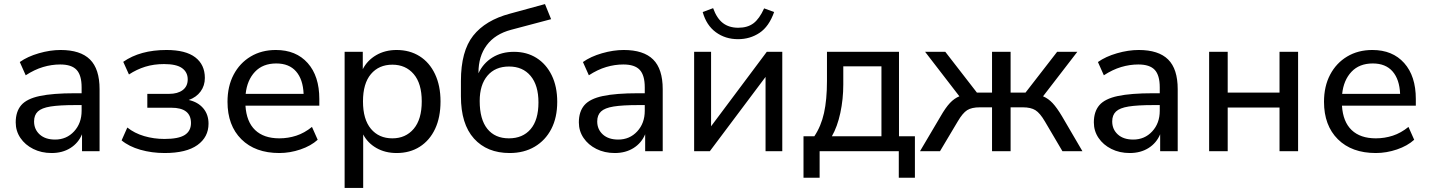

<svg xmlns="http://www.w3.org/2000/svg" viewBox="-20 -741 7005 941"><path d="M233 9Q183 9 143 -11Q103 -31 80 -65Q57 -99 57 -141Q57 -194 84 -225.5Q111 -257 175 -270.5Q239 -284 347 -284H380V-313Q380 -372 355.5 -398.5Q331 -425 275 -425Q233 -425 191 -412.5Q149 -400 106 -372L77 -437Q115 -464 170.5 -480Q226 -496 277 -496Q374 -496 421 -449.5Q468 -403 468 -304V0H382V-83Q364 -40 325 -15.5Q286 9 233 9ZM250 -57Q306 -57 343 -97Q380 -137 380 -198V-226H349Q271 -226 227.5 -219Q184 -212 165.5 -194.5Q147 -177 147 -146Q147 -107 174.5 -82Q202 -57 250 -57Z M787 9Q724 9 668 -7Q612 -23 576 -53L604 -116Q639 -88 686.5 -74Q734 -60 786 -60Q855 -60 885.5 -79.5Q916 -99 916 -138Q916 -213 820 -213H702V-281H809Q851 -281 875.5 -299.5Q900 -318 900 -352Q900 -387 872.5 -407Q845 -427 784 -427Q734 -427 692 -414Q650 -401 612 -376L584 -438Q667 -496 796 -496Q890 -496 937 -460Q984 -424 984 -359Q984 -321 963 -292.5Q942 -264 905 -251Q950 -241 976 -210.5Q1002 -180 1002 -135Q1002 -69 947.5 -30Q893 9 787 9Z M1349 9Q1231 9 1163 -58.5Q1095 -126 1095 -242Q1095 -318 1125 -375Q1155 -432 1208.5 -464Q1262 -496 1332 -496Q1431 -496 1488 -432Q1545 -368 1545 -256V-223H1183Q1188 -144 1230.5 -103.5Q1273 -63 1349 -63Q1392 -63 1432 -76Q1472 -89 1509 -119L1537 -56Q1504 -26 1452.5 -8.5Q1401 9 1349 9ZM1334 -430Q1268 -430 1229.5 -389Q1191 -348 1184 -281H1468Q1465 -352 1431 -391Q1397 -430 1334 -430Z M1669 180V-487H1758V-402Q1780 -445 1823.5 -470.5Q1867 -496 1924 -496Q1988 -496 2036.5 -465.5Q2085 -435 2112 -378Q2139 -321 2139 -244Q2139 -166 2112.5 -109.5Q2086 -53 2037.5 -22Q1989 9 1924 9Q1868 9 1825 -15.5Q1782 -40 1760 -82V180ZM1903 -63Q1968 -63 2007.5 -109.5Q2047 -156 2047 -244Q2047 -332 2007.5 -378Q1968 -424 1903 -424Q1837 -424 1798 -378Q1759 -332 1759 -244Q1759 -156 1798 -109.5Q1837 -63 1903 -63Z M2478 9Q2367 9 2303 -62Q2239 -133 2239 -269V-344Q2239 -490 2299 -566Q2359 -642 2479 -674L2651 -721L2681 -647L2485 -595Q2406 -574 2365.5 -519.5Q2325 -465 2325 -385V-382Q2348 -431 2393 -459Q2438 -487 2499 -487Q2562 -487 2609.5 -457Q2657 -427 2684 -372Q2711 -317 2711 -242Q2711 -165 2682 -109Q2653 -53 2600.5 -22Q2548 9 2478 9ZM2474 -63Q2542 -63 2580.5 -108Q2619 -153 2619 -239Q2619 -323 2580.5 -369Q2542 -415 2475 -415Q2407 -415 2369 -370Q2331 -325 2331 -246Q2331 -156 2368.5 -109.5Q2406 -63 2474 -63Z M2993 9Q2943 9 2903 -11Q2863 -31 2840 -65Q2817 -99 2817 -141Q2817 -194 2844 -225.5Q2871 -257 2935 -270.5Q2999 -284 3107 -284H3140V-313Q3140 -372 3115.5 -398.5Q3091 -425 3035 -425Q2993 -425 2951 -412.5Q2909 -400 2866 -372L2837 -437Q2875 -464 2930.5 -480Q2986 -496 3037 -496Q3134 -496 3181 -449.5Q3228 -403 3228 -304V0H3142V-83Q3124 -40 3085 -15.5Q3046 9 2993 9ZM3010 -57Q3066 -57 3103 -97Q3140 -137 3140 -198V-226H3109Q3031 -226 2987.5 -219Q2944 -212 2925.5 -194.5Q2907 -177 2907 -146Q2907 -107 2934.5 -82Q2962 -57 3010 -57Z M3382 0V-487H3465V-122L3738 -487H3814V0H3732V-364L3459 0ZM3597 -549Q3535 -549 3488.5 -583Q3442 -617 3424 -682L3475 -701Q3493 -651 3523 -628Q3553 -605 3598 -605Q3644 -605 3673 -627Q3702 -649 3725 -700L3774 -682Q3749 -611 3702.5 -580Q3656 -549 3597 -549Z M3918 130V-73H3971Q4004 -122 4018.5 -187Q4033 -252 4033 -344V-487H4386V-73H4464V130H4385V0H3997V130ZM4057 -73H4300V-416H4113V-327Q4113 -255 4098.5 -187.5Q4084 -120 4057 -73Z M4489 0 4590 -171Q4614 -213 4635.5 -236Q4657 -259 4682 -269L4514 -487H4613L4768 -287H4842V-487H4933V-287H5006L5161 -487H5260L5092 -269Q5118 -258 5139 -235.5Q5160 -213 5185 -171L5285 0H5187L5101 -146Q5077 -187 5054.5 -201Q5032 -215 4993 -215H4933V0H4842V-215H4782Q4742 -215 4720 -201Q4698 -187 4674 -146L4587 0Z M5517 9Q5467 9 5427 -11Q5387 -31 5364 -65Q5341 -99 5341 -141Q5341 -194 5368 -225.5Q5395 -257 5459 -270.5Q5523 -284 5631 -284H5664V-313Q5664 -372 5639.5 -398.5Q5615 -425 5559 -425Q5517 -425 5475 -412.5Q5433 -400 5390 -372L5361 -437Q5399 -464 5454.5 -480Q5510 -496 5561 -496Q5658 -496 5705 -449.5Q5752 -403 5752 -304V0H5666V-83Q5648 -40 5609 -15.5Q5570 9 5517 9ZM5534 -57Q5590 -57 5627 -97Q5664 -137 5664 -198V-226H5633Q5555 -226 5511.5 -219Q5468 -212 5449.5 -194.5Q5431 -177 5431 -146Q5431 -107 5458.5 -82Q5486 -57 5534 -57Z M5906 0V-487H5997V-287H6251V-487H6342V0H6251V-214H5997V0Z M6723 9Q6605 9 6537 -58.5Q6469 -126 6469 -242Q6469 -318 6499 -375Q6529 -432 6582.5 -464Q6636 -496 6706 -496Q6805 -496 6862 -432Q6919 -368 6919 -256V-223H6557Q6562 -144 6604.5 -103.5Q6647 -63 6723 -63Q6766 -63 6806 -76Q6846 -89 6883 -119L6911 -56Q6878 -26 6826.5 -8.5Q6775 9 6723 9ZM6708 -430Q6642 -430 6603.5 -389Q6565 -348 6558 -281H6842Q6839 -352 6805 -391Q6771 -430 6708 -430Z"/></svg>

Font: Nunito Sans Medium
Style: Regular
Weight: 500
Designer: Vernon Adams
Foundry: Vernon Adams
Version: Version 3.101; ttfautohint (v1.8.4.7-5d5b);gftools[0.9.27]